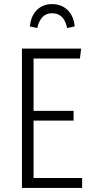

<svg xmlns="http://www.w3.org/2000/svg" viewBox="-20 -924 460 944"><path d="M235.8 -903.8Q281.7 -903.8 312 -875Q342.3 -846.2 347.2 -793.9L310.1 -786.1Q295.4 -858.9 235.8 -858.9Q179.7 -858.9 163.1 -786.1L127 -793.9Q131.8 -846.2 161.4 -875Q190.9 -903.8 235.8 -903.8ZM378.9 -685.1 373 -636.2H145V-378.9H341.8V-331.1H145V-48.8H383.8V0H87.9V-685.1Z"/></svg>

Font: Fira Sans Compressed Light
Style: Regular
Weight: 300
Width: 1
Designer: Carrois Corporate & Edenspiekermann AG
Foundry: Carrois Corporate GbR & Edenspiekermann AG
Version: Version 4.203;PS 004.203;hotconv 1.0.88;makeotf.lib2.5.64775